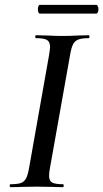

<svg xmlns="http://www.w3.org/2000/svg" viewBox="-20 -770 425 790"><path d="M23 -12Q52 -12 66 -17Q80 -22 87.5 -36.5Q95 -51 100 -81L182 -544Q186 -570 186 -576Q186 -598 173.5 -605.5Q161 -613 128 -613Q125 -613 125 -619Q125 -625 128 -625L173 -624Q211 -622 235 -622Q265 -622 303 -624L345 -625Q348 -625 348 -619Q348 -613 345 -613Q316 -613 301.5 -607Q287 -601 280 -586.5Q273 -572 268 -542L186 -81Q182 -62 182 -47Q182 -26 194.5 -19Q207 -12 240 -12Q242 -12 242 -6Q242 0 240 0Q213 0 197 -1L131 -2L69 -1Q52 0 23 0Q20 0 20 -6Q20 -12 23 -12ZM136 -732Q136 -739 138 -744.5Q140 -750 144 -750H376Q380 -750 382.5 -744.5Q385 -739 385 -732Q385 -725 382.5 -719.5Q380 -714 376 -714H144Q140 -714 138 -719.5Q136 -725 136 -732Z"/></svg>

Font: Cormorant Infant SemiBold
Style: Italic
Weight: 600
Italic angle: -10°
Designer: Christian Thalmann (Catharsis Fonts)
Foundry: Catharsis Fonts
Version: Version 4.000